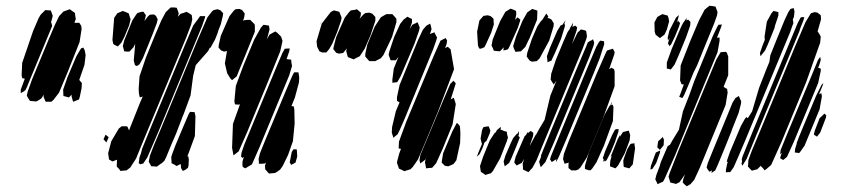

<svg xmlns="http://www.w3.org/2000/svg" viewBox="-20 -599 2921 666"><path d="M256 -453 216 -352 185 -278 166 -253 158 -246H144H139L136 -251L131 -264L132 -271L124 -258L115 -252L106 -247L95 -248L84 -249L78 -258L73 -267L76 -281L91 -323L150 -465L171 -514L185 -543L200 -559L214 -564L222 -567L233 -559L240 -554L241 -544L243 -533L238 -520H255L262 -509L263 -498ZM149 -480 82 -318 73 -296 68 -286 61 -281 52 -276V-288L66 -326L57 -328L55 -338L57 -381L95 -492L114 -536L121 -548L137 -564L151 -563H156L158 -558L163 -544L159 -528L157 -523L159 -517L161 -509L158 -502ZM263 -293 257 -264 254 -254 234 -246 232 -251 228 -266 229 -271 219 -261 208 -264 200 -266 199 -288 214 -331 245 -404 261 -431 269 -434 274 -424 277 -408 273 -374 255 -322 257 -319 264 -311Z M626 -469 474 -103 452 -49 432 -18 419 -8 407 -7 398 -6 393 -13 385 -21V-27L386 -44V-45L370 -39L358 -46L357 -55L355 -67L366 -109L392 -153L402 -161H417L422 -160L424 -155L428 -146V-148L465 -241L475 -264L465 -261L462 -274L461 -291L464 -334L486 -399L519 -480L540 -529L555 -557L572 -573H585L593 -572L596 -564L600 -553L597 -541L606 -551L616 -554L627 -558L636 -553L645 -547L647 -532L643 -514ZM864 -489 821 -383 807 -349 801 -334 785 -321 779 -327 768 -345 760 -379 767 -420 768 -422 757 -420 747 -424 738 -434 739 -444 746 -475 776 -543 791 -562 797 -567 811 -568 820 -564 829 -552 827 -539 823 -526 827 -529 839 -530H848L854 -524L863 -515L864 -510ZM591 -136 572 -92 557 -55 550 -41 539 -31V-32L524 -21L513 -22H505L501 -29L496 -38L500 -59L513 -93L540 -157L664 -457L699 -538L715 -559L721 -564L735 -567L745 -563L754 -553L753 -544L746 -515L740 -500L738 -495L734 -482L726 -462L710 -433L708 -434L702 -422L659 -373L650 -336L641 -268L617 -203L611 -189V-188ZM376 -537 387 -553 406 -561 419 -556 427 -552 429 -544 433 -532 428 -511 411 -470 401 -451 389 -438 382 -441 373 -446 370 -460ZM510 -482 476 -398 464 -376 455 -370 448 -373 444 -389 449 -447 443 -435 429 -420H420L411 -421L409 -428L406 -439L411 -459L439 -528L452 -548L457 -554L471 -558H478L486 -546L484 -537L481 -526L493 -542L500 -548L514 -549L521 -544L527 -532L524 -519ZM681 -509 529 -141 491 -53 477 -32 467 -29 461 -33 462 -39 464 -54 469 -67 473 -83 506 -164 622 -444 650 -510 663 -528 662 -526 669 -536 674 -543H687H692L690 -535ZM952 -421 908 -312 837 -140 808 -74 790 -60 789 -65 785 -86 788 -169 813 -239 812 -237 807 -236 795 -237 793 -248 798 -301 824 -371 862 -462 885 -503 894 -513 902 -512 913 -510 915 -497 906 -463 911 -472 915 -479 935 -490 942 -485 955 -472 960 -457ZM983 -337 880 -88 854 -29 831 -15 822 -20 821 -26V-38L826 -55L822 -51L816 -56L818 -70L828 -99L845 -140L942 -374L960 -416L968 -430L985 -431L983 -420L974 -394L990 -392L991 -381L993 -370ZM1002 -170 996 -109 979 -61 961 -24 952 -11 941 -3 934 1 924 2 913 3 905 -6 900 -12 899 -24 903 -36 899 -32 890 -31H878V-37L877 -48L882 -68L899 -110L972 -285L993 -334L1000 -348H1006H1015L1016 -343L1018 -330L1017 -313L1003 -261L991 -231L999 -230L1001 -219ZM608 -16 607 -30 598 -26 593 -23 583 -29 575 -33V-39L574 -54L577 -64L589 -96L621 -172L634 -202L639 -211L655 -210L658 -196L656 -127L631 -59L629 -57H633L635 -46L634 -25L632 -17L623 -10L614 -6ZM357 -123 349 -105 339 -116 344 -127 346 -132ZM1005 -35 990 -27 985 -36 992 -72 998 -81H1009L1010 -75L1011 -56Z M1265 -476 1245 -430 1228 -404 1212 -396 1207 -393 1199 -396 1187 -401 1185 -406 1181 -422 1183 -431 1175 -421 1170 -415 1155 -413 1146 -416 1136 -429 1138 -439 1146 -470 1176 -538 1191 -557 1197 -563 1212 -565 1218 -567 1226 -560 1232 -555 1231 -544 1227 -534 1241 -549 1248 -554 1262 -555 1272 -551 1282 -540V-527ZM1150 -489 1133 -448 1122 -429 1112 -417H1097L1088 -421L1080 -437L1078 -456L1096 -517L1127 -557L1138 -563L1146 -561L1157 -558L1161 -548L1165 -538L1163 -527ZM1340 -471 1310 -408 1301 -397 1282 -387H1272H1261L1253 -396L1247 -403V-412L1254 -444L1280 -507L1301 -539L1313 -546L1320 -550H1332H1341L1350 -540L1355 -534V-522ZM1418 -448 1370 -335 1358 -314 1350 -313 1341 -312V-323L1346 -361L1363 -404V-403L1353 -390H1335L1333 -395L1328 -409L1331 -422L1347 -470L1368 -516L1380 -531L1393 -541L1409 -533V-521L1401 -497L1403 -501L1410 -513L1423 -519L1428 -522L1431 -516L1436 -503L1433 -491ZM1096 -529 1091 -513 1092 -518ZM1482 -427 1384 -188 1367 -149 1359 -133 1344 -121 1343 -126 1339 -139 1340 -158 1353 -213 1366 -244 1357 -249V-262L1366 -304L1430 -460L1447 -496L1459 -510L1472 -517L1474 -511L1477 -498L1472 -483L1471 -481L1482 -485L1487 -487L1489 -482L1496 -469L1493 -458ZM1555 -359 1499 -211 1455 -105 1430 -46 1412 -20 1404 -12 1388 -7 1383 -5 1371 -11 1364 -14 1362 -20 1357 -34 1358 -41 1365 -67 1371 -83H1369L1363 -84V-89L1364 -108L1389 -176L1484 -404L1508 -458L1526 -467L1531 -458L1529 -446L1524 -432L1533 -437L1543 -428ZM1550 -168 1516 -84 1493 -33 1479 -17 1466 -16 1458 -15 1457 -21 1454 -36 1457 -49 1462 -61 1455 -45 1438 -32 1435 -43 1438 -61 1448 -85 1520 -257 1542 -308 1553 -319 1561 -310 1544 -256 1543 -254 1554 -260 1556 -254 1561 -238ZM1576 -103 1563 -43 1553 -30 1535 -22 1523 -24 1512 -35 1513 -43 1517 -67 1549 -143 1561 -166 1565 -173 1570 -168 1575 -162 1576 -154 1577 -135Z M1776 -502 1747 -437 1742 -428 1732 -425 1726 -424 1727 -432 1728 -435 1714 -421 1702 -422 1693 -423 1690 -431 1685 -441 1689 -462 1715 -526 1733 -558 1751 -569 1762 -565 1770 -561 1771 -550 1767 -530 1775 -539 1785 -531 1783 -523ZM1843 -531 1818 -469 1802 -436 1787 -421 1776 -420 1768 -419 1763 -430 1760 -438 1762 -446 1770 -472 1792 -526 1809 -556 1826 -568 1836 -565 1844 -562V-557ZM1885 -458 1852 -397 1842 -387 1825 -385 1817 -389 1807 -403 1809 -416 1825 -464 1844 -508 1856 -525 1861 -530 1875 -552 1882 -542 1879 -536H1884L1893 -531L1901 -518L1900 -507ZM1635 -489 1643 -528 1650 -536 1657 -544 1672 -546 1682 -543 1692 -534V-528L1693 -514L1684 -486L1664 -442L1660 -435L1648 -430L1642 -431L1638 -441ZM1926 -464 1904 -413 1896 -396 1893 -389 1879 -383V-388L1877 -404L1888 -434L1913 -492L1925 -511L1931 -513L1937 -522L1942 -529L1939 -521L1937 -514L1940 -515L1939 -506ZM2001 -430 1861 -92 1841 -43 1827 -17 1813 -2 1802 -7 1794 -11V-19L1793 -31L1798 -48L1790 -34L1772 -25L1764 -35L1765 -41L1769 -56L1800 -127L1804 -130L1811 -142V-137L1821 -145L1830 -138L1829 -127L1817 -92L1838 -131L1839 -132V-131L1851 -153L1869 -183L1879 -225L1889 -267L1910 -319L1901 -306L1896 -313L1890 -323L1892 -343L1908 -391L1934 -454L1949 -488L1956 -498L1958 -503L1968 -520L1967 -512L1965 -506L1976 -510L1982 -504L1980 -493L1964 -446L1984 -487L1987 -489L1988 -491V-490L1995 -497L2008 -494L2013 -492L2015 -481L2016 -472L2013 -462ZM2025 -403 1902 -106 1872 -37 1856 -19 1854 -24 1850 -38 1853 -45 1857 -56 1856 -58 1858 -63 1863 -76 1894 -152 1982 -364 2015 -442 2019 -452 2030 -459 2029 -457 2037 -463 2041 -451 2039 -441ZM2041 -349 1942 -110 1918 -54 1909 -37V-42L1910 -47L1894 -37L1888 -46L1891 -57L1922 -133L2021 -372L2048 -436L2057 -452L2062 -458L2075 -456L2076 -446L2064 -409L2061 -399L2060 -398V-397V-396ZM2112 -300 2071 -187 2015 -52 1994 -19 1986 -11 1978 -8H1962L1952 -16V-30L1953 -35L1946 -33L1938 -31L1937 -36L1933 -47L1936 -65L1953 -110L2050 -344L2082 -417L2086 -424L2106 -430L2112 -419L2111 -411L2093 -359L2101 -364L2110 -359L2112 -351ZM2106 -179 2075 -94 2049 -36 2034 -14 2028 -8 2020 -9 2009 -13V-24L2022 -68L2078 -203L2095 -233H2097L2100 -241L2104 -248L2102 -243L2100 -234L2105 -236L2108 -228ZM1644 -65 1634 -55 1639 -69 1652 -100 1651 -102 1647 -118 1652 -147 1656 -157 1661 -159 1675 -161 1681 -146 1679 -137 1668 -111 1660 -104 1658 -97 1653 -84ZM1738 -109 1715 -50 1690 -6 1683 2 1672 5 1664 8 1657 3 1648 -3 1647 -9 1645 -23 1656 -56 1679 -112 1692 -132 1697 -139 1700 -140 1703 -147 1717 -159V-153L1716 -148L1718 -149L1730 -144L1738 -142L1739 -133L1742 -122ZM2099 -72 2084 -43 2078 -39 2076 -42 2071 -36 2073 -41 2074 -45 2071 -51 2074 -59 2079 -74 2103 -130 2113 -149 2118 -151H2126L2125 -142L2113 -106ZM2147 -67 2124 -25 2115 -15 2107 -18 2096 -22V-27L2097 -41L2102 -59L2103 -60L2098 -55L2100 -60L2104 -70L2123 -117L2131 -131L2132 -125L2135 -132L2141 -141L2149 -143L2161 -146L2163 -140L2166 -130L2164 -112ZM1770 -89 1753 -48 1746 -34 1731 -22 1729 -29 1727 -39 1733 -59 1751 -101 1760 -120 1773 -135 1774 -134 1780 -144V-133L1778 -128L1783 -122L1780 -114ZM2175 -29 2163 -15 2155 -17 2144 -20 2143 -25 2142 -42 2145 -52 2156 -82 2167 -100 2173 -101 2181 -102V-96L2183 -85Z M2457 -517 2421 -429 2398 -372 2386 -348 2368 -304 2353 -269 2347 -259 2336 -263 2340 -273 2352 -306H2350L2344 -307L2339 -320L2341 -372L2374 -456L2405 -529L2424 -565L2432 -572L2441 -579L2451 -578L2462 -576L2466 -565L2469 -557L2467 -545ZM2721 -488 2563 -107 2539 -51 2525 -19 2513 -2H2504L2498 -1V-10L2503 -34L2505 -37L2501 -38L2503 -46L2512 -72L2550 -162L2564 -187L2569 -193L2574 -189L2589 -213L2613 -294L2638 -358L2649 -385L2652 -407L2672 -457L2701 -528L2714 -556L2722 -568L2733 -571L2736 -559L2734 -541L2730 -531L2731 -527L2732 -518L2729 -511ZM2655 -473 2643 -444 2634 -424 2618 -404 2616 -415 2625 -441 2633 -461 2632 -472 2640 -524 2656 -553 2663 -561 2672 -559 2680 -557V-545L2667 -506H2668L2665 -498ZM2825 -451 2776 -313 2691 -107 2655 -27 2639 -13 2632 -8 2627 -15 2619 -23 2620 -25 2619 -24 2607 -12 2596 -9 2588 -7 2582 -13 2574 -22 2575 -27 2576 -44 2589 -79 2616 -143 2738 -438 2774 -522 2788 -545 2793 -553 2806 -557 2816 -555 2827 -546 2828 -532 2816 -490 2821 -483 2827 -472ZM2293 -496 2285 -479 2276 -472 2269 -467 2260 -474 2254 -479 2251 -489 2250 -521 2260 -540 2270 -546 2278 -550 2288 -547 2296 -545 2299 -536 2301 -525ZM2321 -472 2308 -445 2302 -439 2297 -449 2300 -459 2303 -467 2297 -459 2296 -468 2302 -493 2325 -538 2335 -547 2333 -538 2328 -520 2332 -527 2339 -519 2335 -506ZM2753 -491 2605 -134 2570 -48 2555 -24 2552 -32 2554 -38 2553 -47 2556 -57 2593 -148 2703 -413 2747 -519 2757 -538 2763 -540 2770 -539 2766 -526 2756 -501ZM2360 -470 2335 -409 2320 -375 2307 -358 2299 -360 2293 -361V-366V-382L2310 -429L2340 -500L2346 -513L2348 -516L2349 -518V-519L2350 -520L2362 -537L2361 -531V-528L2367 -531L2375 -523L2374 -510ZM2469 -418 2414 -285 2322 -61 2285 22 2280 31 2269 36 2261 40 2258 33 2253 23 2257 7 2268 -22 2269 -25 2272 -36 2296 -92 2304 -97 2313 -113 2335 -149 2349 -213 2371 -269 2388 -317 2453 -475 2467 -504 2472 -513 2484 -514 2481 -504 2467 -468 2476 -469V-457ZM2497 -235 2407 -16 2388 25 2375 40 2362 47 2356 42 2348 34 2350 23 2356 6 2337 33 2325 39 2313 36 2305 34 2303 27 2299 14 2303 1 2334 -78 2437 -326 2465 -393 2475 -410 2480 -418 2494 -419H2499L2502 -414L2506 -403V-338L2490 -298L2497 -293L2502 -291L2504 -278ZM2818 -311 2734 -108 2710 -55 2697 -44 2686 -50 2689 -61 2692 -69 2686 -64 2688 -79 2712 -138 2797 -341 2817 -390 2825 -402 2827 -391 2822 -374 2818 -364 2827 -361V-353ZM2823 -220 2771 -94 2757 -74 2752 -68 2746 -69 2737 -70 2738 -82 2744 -102H2743L2747 -112L2750 -120L2751 -123L2759 -142L2760 -145L2811 -267L2830 -305L2836 -311L2833 -301L2821 -272L2829 -276L2831 -265ZM2501 -103 2483 -59 2468 -23 2461 -8 2448 1 2449 -6V-8L2441 -3L2435 -11L2431 -18L2435 -33L2452 -75L2510 -216L2521 -243L2531 -259L2543 -266L2547 -256L2551 -248L2550 -238L2542 -207L2520 -152L2517 -143ZM2825 -139 2814 -125 2803 -132 2806 -145 2823 -189 2840 -205 2846 -199 2845 -191ZM2283 -114 2282 -95 2269 -79 2260 -88 2261 -96 2263 -109 2271 -116 2279 -124ZM2256 -33 2243 -13 2236 -11 2238 -24 2250 -57 2255 -70 2270 -77 2269 -69Z"/></svg>

Font: Rubik Marker Hatch
Style: Regular
Weight: 400
Designer: Hubert and Fischer, NaN
Foundry: Hubert & Fischer, NaN
Version: Version 2.200